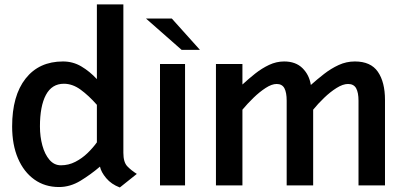

<svg xmlns="http://www.w3.org/2000/svg" viewBox="-20 -840 1822 870"><path d="M523 9.5Q484.5 -5 461.2 -32.8Q438 -60.5 433 -85Q391.5 -49.5 344.8 -21Q298 7.5 247.5 7.5Q183.5 7.5 135.8 -26.5Q88 -60.5 61.5 -122.2Q35 -184 35 -267Q35 -406.5 96 -484Q157 -561.5 265.5 -561.5Q310.5 -561.5 348.2 -539.2Q386 -517 419 -481.5V-820H539V-147.5Q539 -105 556.8 -86.5Q574.5 -68 600 -52ZM256 -91Q291 -91 321.5 -106.8Q352 -122.5 376.8 -146.5Q401.5 -170.5 419 -195V-365Q382 -407 345.2 -433.8Q308.5 -460.5 269.5 -460.5Q215 -460.5 188 -409.8Q161 -359 161 -267Q161 -221 172 -180.8Q183 -140.5 204.2 -115.8Q225.5 -91 256 -91Z M705 0V-550H818.5V0ZM803 -614 641.5 -756H758.5L886 -614Z M958.5 0V-550H1078.5V-457Q1106 -482.5 1136.2 -506.5Q1166.5 -530.5 1199.5 -546Q1232.5 -561.5 1267.5 -561.5Q1320 -561.5 1350.8 -531Q1381.5 -500.5 1388.5 -455Q1417 -480.5 1448.5 -505Q1480 -529.5 1514.8 -545.5Q1549.5 -561.5 1588 -561.5Q1660 -561.5 1692.2 -514.8Q1724.5 -468 1724.5 -387V0H1604.5V-383.5Q1604.5 -420.5 1593.8 -440Q1583 -459.5 1557 -459.5Q1534 -459.5 1505.2 -441.5Q1476.5 -423.5 1448.5 -396.5Q1420.5 -369.5 1399 -343V0H1279V-383.5Q1279 -420.5 1268.8 -440Q1258.5 -459.5 1233.5 -459.5Q1211.5 -459.5 1183.8 -441.5Q1156 -423.5 1128.2 -396.5Q1100.5 -369.5 1078.5 -343V0Z"/></svg>

Font: Junction SemiBold
Style: Regular
Weight: 600
Designer: Caroline Hadilaksono
Foundry: Caroline Hadilaksono, Tyler Finck, The League of Moveable Type
Version: Version 2.000; ttfautohint (v1.8.3)